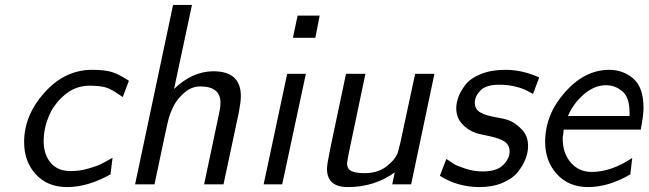

<svg xmlns="http://www.w3.org/2000/svg" viewBox="-20 -742 2611 773"><path d="M77.1 -169.9Q77.1 -277.8 159.2 -369.4Q241.2 -460.9 351.1 -460.9Q402.8 -460.9 430.9 -451.9Q459 -442.9 499 -417L474.1 -351.1Q429.2 -383.3 405.8 -390.1Q379.9 -397 340.8 -397Q283.7 -397 239.7 -359.4Q195.8 -321.8 175.8 -272.5Q155.8 -223.1 155.8 -173.8Q155.8 -120.6 183.8 -86.9Q211.9 -53.2 264.2 -53.2Q300.3 -53.2 335.2 -63.2Q370.1 -73.2 386 -81.1Q401.9 -88.9 433.1 -106.9L424.8 -40Q335 10.7 251 11.2Q170.9 11.2 124 -40.3Q77.1 -91.8 77.1 -169.9Z M523.9 0 676.8 -722.2H752.9L680.7 -383.8Q753.9 -454.6 838.9 -455.1Q949.7 -455.1 949.7 -355Q949.7 -333 941.9 -291L879.9 0H801.8L862.8 -289.1Q867.7 -311 867.7 -328.1Q867.7 -394 786.6 -394Q751.5 -394 723.1 -369.6Q694.8 -345.2 681.4 -319.6Q668 -293.9 659.7 -267.1Q653.8 -248 602.1 0Z M1041.5 0 1136.2 -444.8H1211.4L1116.2 0ZM1159.2 -589.8 1178.2 -679.2H1267.1L1249.5 -589.8Z M1296.4 -63Q1296.4 -80.1 1310.1 -146L1373 -444.8H1451.2L1384.3 -126Q1377.4 -88.9 1377.4 -85Q1377.4 -61 1395.3 -53Q1413.1 -44.9 1447.3 -44.9Q1500.5 -44.9 1534.9 -71Q1569.3 -97.2 1581.1 -126Q1583 -130.9 1591.3 -165L1651.4 -444.8H1729L1635.3 0H1559.1L1569.3 -47.9Q1487.3 11.2 1380.4 11.2Q1296.4 11.2 1296.4 -63Z M1751 -34.2 1776.9 -102.1Q1797.9 -87.9 1808.8 -81.1Q1819.8 -74.2 1853.8 -63Q1887.7 -51.8 1923.8 -51.8Q1980 -51.8 2005.9 -77.9Q2031.7 -104 2031.7 -131.8Q2031.7 -158.7 2010.7 -172.4Q1989.7 -186 1947.3 -194.6Q1904.8 -203.1 1897 -206.1Q1863.8 -217.3 1840.3 -243.2Q1816.9 -269 1816.9 -306.2Q1816.9 -327.1 1825.4 -351.1Q1834 -375 1854 -400.9Q1874 -426.8 1916 -443.8Q1958 -460.9 2014.6 -460.9Q2083.5 -460.9 2150.9 -430.2L2126 -363.8Q2102.1 -377 2088.4 -383.1Q2074.7 -389.2 2048.3 -395Q2022 -400.9 1989.7 -400.9Q1936.5 -400.9 1914.1 -377.4Q1891.6 -354 1891.6 -329.1Q1891.6 -302.2 1913.3 -289.6Q1935.1 -276.9 1975.8 -270Q2016.6 -263.2 2032.7 -255.9Q2058.6 -244.6 2082.3 -219.2Q2106 -193.8 2106 -153.8Q2106 -128.9 2095.9 -102.5Q2085.9 -76.2 2064.9 -49.6Q2043.9 -22.9 2003.4 -5.9Q1962.9 11.2 1909.7 11.2Q1821.8 10.7 1751 -34.2Z M2174.8 -170.9Q2174.8 -280.8 2254.6 -370.8Q2334.5 -460.9 2432.6 -460.9Q2488.8 -460.9 2529.8 -425.5Q2570.8 -390.1 2570.8 -307.1Q2570.8 -277.3 2559.6 -220.2H2249.5Q2248.5 -210.4 2247.6 -203.1Q2246.6 -195.8 2246.1 -193.4Q2245.6 -190.9 2245.6 -188.5Q2245.6 -186 2245.6 -182.1Q2245.6 -125 2278.1 -87.4Q2310.5 -49.8 2361.8 -49.8Q2440.9 -49.8 2525.4 -106L2517.6 -40Q2431.6 10.7 2348.6 11.2Q2269.5 11.2 2222.2 -40.8Q2174.8 -92.8 2174.8 -170.9ZM2266.6 -274.9H2514.6V-288.1Q2514.6 -350.1 2485.6 -374.5Q2456.5 -398.9 2420.4 -398.9Q2372.6 -398.9 2330.1 -361.8Q2287.6 -324.7 2266.6 -274.9Z"/></svg>

Font: CMU Sans Serif
Style: Oblique
Weight: 500
Italic angle: -12°
Version: Version 0.7.0